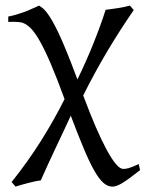

<svg xmlns="http://www.w3.org/2000/svg" viewBox="-20 -489 526 694"><path d="M486.3 126Q463.4 144 447.5 155.5Q431.6 167 420.4 173.6Q409.2 180.2 401.1 182.9Q393.1 185.5 386.2 185.5Q368.7 185.5 352.8 171.1Q336.9 156.7 319.6 125.7Q302.2 94.7 282 46.1Q261.7 -2.4 235.8 -70.8Q224.6 -46.4 210.7 -16.8Q196.8 12.7 182.1 43.7Q167.5 74.7 153.3 105.5Q139.2 136.2 127.4 163.1Q117.7 164.1 105.7 166.7Q93.8 169.4 81.3 172.6Q68.8 175.8 56.9 179.2Q44.9 182.6 36.1 185.5L22 168.9Q80.1 96.2 127.7 20.8Q175.3 -54.7 213.4 -130.9Q185.5 -207 163.6 -258.3Q141.6 -309.6 123.5 -341.3Q105.5 -373 90.1 -387.9Q74.7 -402.8 60.1 -407.2Q54.2 -408.7 45.7 -409.4Q37.1 -410.2 28.8 -410.2Q21 -410.2 15.4 -409.9Q9.8 -409.7 9.8 -409.7V-429.2Q27.3 -432.6 41 -436.8Q54.7 -440.9 67.4 -445.6Q80.1 -450.2 92.8 -456.1Q105.5 -461.9 121.6 -468.8Q127.4 -464.8 134 -459.7Q140.6 -454.6 148.7 -444.3Q156.7 -434.1 167.2 -416.5Q177.7 -398.9 191.2 -370.6Q204.6 -342.3 221.4 -301Q238.3 -259.8 259.8 -201.7Q291 -265.6 317.1 -330.6Q343.3 -395.5 361.8 -453.6Q371.1 -454.6 382.6 -456.3Q394 -458 406 -459.7Q418 -461.4 429.4 -463.9Q440.9 -466.3 449.7 -468.8L463.4 -452.6Q411.6 -377.4 366.7 -301.8Q321.8 -226.1 280.8 -144Q304.7 -79.6 326.2 -30Q347.7 19.5 366 53.2Q384.3 86.9 399.2 104.2Q414.1 121.6 425.3 121.6Q429.2 121.6 433.8 121.1Q438.5 120.6 445.1 118.7Q451.7 116.7 460.4 113.3Q469.2 109.9 481.4 104L486.3 126Z"/></svg>

Font: Gentium
Style: Regular
Weight: 400
Designer: J. Victor Gaultney
Version: Version 1.03; 2011; OFL 1.1 release